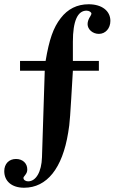

<svg xmlns="http://www.w3.org/2000/svg" viewBox="-20 -726 540 901"><path d="M74 -440V-394H190L177 12C175 80 149 125 112 125C100 125 90 118 90 109C90 106 92 103 97 97C105 87 108 80 108 69C108 40 86 20 55 20C22 20 0 43 0 77C0 125 36 155 93 155C200 155 273 64 300 -104C308 -150 309 -173 322 -394H444V-440H322V-530C322 -627 344 -676 386 -676C398 -676 409 -669 409 -662C409 -659 407 -655 404 -650C396 -638 391 -625 391 -613C391 -588 415 -567 444 -567C475 -567 498 -593 498 -628C498 -675 458 -706 396 -706C342 -706 298 -684 265 -641C230 -596 211 -541 194 -440Z"/></svg>

Font: XITS Math
Style: Bold
Weight: 700
Designer: MicroPress Inc., with final additions and corrections provided by Coen Hoffman, Elsevier (retired)
Version: Version 1.105